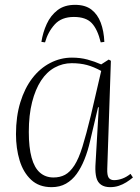

<svg xmlns="http://www.w3.org/2000/svg" viewBox="-20 -759 578 793"><path d="M423 -62Q422 -35 429 -25Q436 -15 451 -15Q468 -15 485.5 -21.5Q503 -28 519 -41L529 -26Q516 -15 501.5 -6Q487 3 470.5 8.5Q454 14 435 14Q412 14 397.5 4Q383 -6 378 -25.5Q373 -45 374 -73L388 -316H385L352 -176Q343 -136 329 -101Q315 -66 296.5 -40.5Q278 -15 252.5 -0.5Q227 14 193 14Q141 14 108.5 -16.5Q76 -47 61 -96.5Q46 -146 46 -205Q46 -278 64 -336.5Q82 -395 113.5 -436Q145 -477 187.5 -499Q230 -521 277 -521Q312 -521 341.5 -513Q371 -505 398 -493L429 -513L438 -508ZM201 -26Q228 -26 248.5 -37Q269 -48 287 -75.5Q305 -103 320.5 -153Q336 -203 355 -281L398 -466Q367 -483 339 -490.5Q311 -498 276 -498Q239 -498 206 -480Q173 -462 149.5 -426Q126 -390 112.5 -337Q99 -284 99 -214Q99 -150 110.5 -108Q122 -66 145 -46Q168 -26 201 -26ZM290 -739Q332 -739 357.5 -719.5Q383 -700 396 -665.5Q409 -631 411 -586L396 -584Q383 -638 359 -663.5Q335 -689 285 -689Q234 -689 206 -658Q178 -627 166 -584L151 -586Q157 -625 173 -660Q189 -695 217.5 -717Q246 -739 290 -739Z"/></svg>

Font: Literata 60pt ExtraLight
Style: Italic
Weight: 250
Italic angle: -2°
Designer: Latin by Veronika Burian and Jose Scaglione. Greek by Irene Vlachou. Cyrillic by Vera Evstafieva
Foundry: TypeTogether
Version: Version 3.103;gftools[0.9.29]